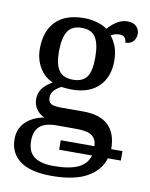

<svg xmlns="http://www.w3.org/2000/svg" viewBox="-89 -632 730 937"><g transform="rotate(10 276.0 -163.5)"><path d="M473.1 -462.9Q473.1 -478 464.8 -487.5Q456.5 -497.1 439.9 -497.1Q427.2 -497.1 417 -494.1Q406.7 -491.2 397 -484.9Q414.1 -463.9 425 -435.3Q436 -406.7 436 -363.8Q436 -285.2 388.9 -238.5Q341.8 -191.9 255.9 -191.9Q242.2 -191.9 227.3 -193.1Q212.4 -194.3 204.1 -195.8Q184.6 -186 170.2 -171.4Q155.8 -156.7 155.8 -133.8Q155.8 -114.7 168.5 -105.5Q181.2 -96.2 217.8 -96.2H331.1Q413.6 -96.2 454.8 -56.4Q496.1 -16.6 496.1 61H551.8V107.9H487.8Q469.7 169.4 406.5 204.8Q343.3 240.2 231 240.2Q126.5 240.2 74.7 201.7Q22.9 163.1 22.9 94.2Q22.9 42.5 56.9 9.3Q90.8 -23.9 147.9 -34.2Q123.5 -44.4 108.2 -66.4Q92.8 -88.4 92.8 -116.2Q92.8 -146 108.4 -167.7Q124 -189.5 158.2 -210Q116.7 -227.1 92.3 -268.3Q67.9 -309.6 67.9 -360.8Q67.9 -449.7 116 -497.8Q164.1 -545.9 255.9 -545.9Q291 -545.9 323 -536.1Q355 -526.4 370.1 -513.2Q399.9 -544.9 422.6 -555.9Q445.3 -566.9 466.8 -566.9Q496.6 -566.9 511.2 -551.5Q525.9 -536.1 525.9 -515.1Q525.9 -493.7 512.9 -478.3Q500 -462.9 473.1 -462.9ZM246.1 61H413.1Q411.6 26.9 389.6 10Q367.7 -6.8 312 -6.8H213.9Q156.2 -6.8 130.1 16.8Q104 40.5 104 87.9Q104 142.6 136.2 166.7Q168.5 190.9 232.9 190.9Q310.5 190.9 353.8 170.9Q397 150.9 409.2 107.9H246.1ZM252.9 -240.2Q299.3 -240.2 320.6 -268.1Q341.8 -295.9 341.8 -365.2Q341.8 -433.1 321.3 -465.1Q300.8 -497.1 252 -497.1Q204.1 -497.1 183.1 -464.4Q162.1 -431.6 162.1 -363.8Q162.1 -300.3 183.1 -270.3Q204.1 -240.2 252.9 -240.2Z"/></g></svg>

Font: Droid Serif
Style: Regular
Weight: 400
Designer: Monotype Design team
Foundry: Monotype Imaging Inc.
Version: Version 1.03